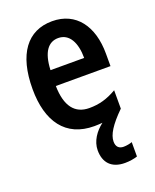

<svg xmlns="http://www.w3.org/2000/svg" viewBox="-146 -636 772 954"><g transform="rotate(-20 240.5 -159.0)"><path d="M330 115C330 79 357 35 420 -27V-124C370 -95 327 -83 275 -83C198 -83 157 -136 155 -243H444V-309C444 -455 373 -552 247 -552C116 -552 41 -452 41 -268C41 -96 116 10 267 10C282 10 296 9 310 8C272 37 241 80 241 129C241 193 276 234 348 234C372 234 396 230 414 224V148C404 152 385 156 369 156C345 156 330 143 330 115ZM247 -463C306 -463 335 -406 335 -326H157C161 -421 195 -463 247 -463Z"/></g></svg>

Font: Noto Sans Telugu Condensed SemiBold
Style: Regular
Weight: 600
Width: 3
Designer: Jelle Bosma - Monotype Design Team
Foundry: Monotype Imaging Inc.
Version: Version 2.005